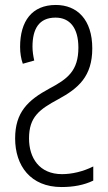

<svg xmlns="http://www.w3.org/2000/svg" viewBox="-20 -744 436 774"><path d="M228 10C276 10 319 2 356 -16V-73C314 -52 269 -42 230 -42C138 -42 97 -108 97 -186C97 -273 139 -303 215 -344C296 -388 352 -436 352 -549C352 -665 291 -724 205 -724C109 -724 61 -659 61 -555C61 -530 65 -506 72 -487L118 -500C114 -518 111 -537 111 -556C111 -626 136 -673 204 -673C261 -673 296 -632 296 -552C296 -459 253 -426 179 -387C92 -340 41 -291 41 -186C41 -76 103 10 228 10Z"/></svg>

Font: Noto Sans UI Condensed Light
Style: Regular
Weight: 300
Width: 3
Designer: Monotype Design Team
Foundry: Monotype Imaging Inc.
Version: Version 1.901